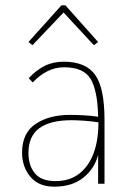

<svg xmlns="http://www.w3.org/2000/svg" viewBox="-20 -691 478 722"><path d="M184 11Q125 11 94 -26.5Q63 -64 63 -117Q63 -191 114 -225Q165 -259 243 -259Q264 -259 294 -257.5Q324 -256 349 -252Q347 -351 320.5 -394.5Q294 -438 221 -438Q157 -438 103 -381L88 -397Q116 -427 147.5 -443Q179 -459 220 -459Q302 -459 337.5 -410Q373 -361 373 -240V0H349V-109Q336 -57 293.5 -23Q251 11 184 11ZM87 -116Q87 -69 111 -39.5Q135 -10 189 -10Q242 -10 278 -38Q314 -66 332 -115Q350 -164 350 -226Q350 -230 350 -231Q326 -235 297 -237Q268 -239 249 -239Q169 -239 128 -209Q87 -179 87 -116ZM102 -521 87 -533 211 -671H226L349 -533L333 -521L219 -644Z"/></svg>

Font: Inconsolata SemiCondensed ExtraLight
Style: Regular
Weight: 200
Width: 4
Monospace: yes
Designer: Raph Levien, Cyreal, Brenton Simpson
Foundry: Raph Levien, Cyreal, Google
Version: Version 3.100; ttfautohint (v1.8.4.7-5d5b)